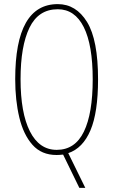

<svg xmlns="http://www.w3.org/2000/svg" viewBox="-20 -744 551 934"><path d="M457 -358Q457 -197 420 -110Q383 -23 312 1L395 170H366L287 8Q277 9 269.5 9.5Q262 10 255 10Q182 10 138 -39.5Q94 -89 74 -172.5Q54 -256 54 -359Q54 -724 261 -724Q350 -724 403.5 -637Q457 -550 457 -358ZM80 -359Q80 -195 125.5 -105Q171 -15 256 -15Q345 -15 388 -103.5Q431 -192 431 -358Q431 -525 387.5 -612Q344 -699 261 -699Q167 -699 123.5 -609.5Q80 -520 80 -359Z"/></svg>

Font: Noto Sans Telugu ExtraCondensed Thin
Style: Regular
Weight: 100
Width: 2
Designer: Jelle Bosma - Monotype Design Team
Foundry: Monotype Imaging Inc.
Version: Version 2.005; ttfautohint (v1.8.4.7-5d5b)